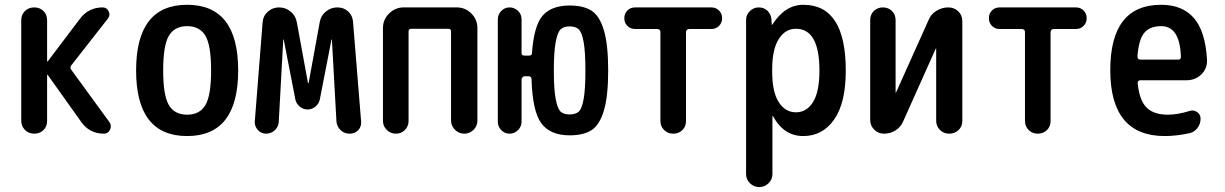

<svg xmlns="http://www.w3.org/2000/svg" viewBox="-20 -550 5040 790"><path d="M67.4 -52.7V-466.8Q67.4 -489.3 82.5 -504.4Q97.7 -519.5 120.6 -519.5Q143.6 -519.5 158.7 -504.9Q173.8 -490.2 173.8 -466.8V-297.9Q173.8 -296.9 174.8 -296.9L176.8 -297.9L309.6 -473.6Q344.7 -519.5 402.3 -519.5Q418.9 -519.5 426.8 -503.9Q434.6 -488.3 424.8 -474.6L273.4 -281.2Q266.6 -272.5 273.4 -262.7L430.7 -46.9Q440.4 -32.2 432.6 -16.1Q424.8 0 407.2 0Q348.6 0 314.5 -47.9L176.8 -241.2Q175.8 -242.2 174.8 -242.2Q173.8 -242.2 173.8 -241.2V-52.7Q173.8 -29.3 158.7 -14.6Q143.6 0 120.6 0Q97.7 0 82.5 -15.6Q67.4 -31.2 67.4 -52.7Z M825.2 -402.8Q801.8 -442.4 750 -442.4Q698.2 -442.4 674.8 -402.8Q651.4 -363.3 651.4 -260.3Q651.4 -157.2 674.8 -117.7Q698.2 -78.1 750 -78.1Q801.8 -78.1 825.2 -117.7Q848.6 -157.2 848.6 -260.3Q848.6 -363.3 825.2 -402.8ZM960 -260.3Q960 9.8 750 9.8Q540 9.8 540 -260.3Q540 -530.3 750 -530.3Q960 -530.3 960 -260.3Z M1074.2 0Q1054.7 0 1041 -15.1Q1027.3 -30.3 1028.3 -49.8L1060.5 -458Q1062.5 -484.4 1082 -502Q1101.6 -519.5 1127.9 -519.5Q1155.3 -519.5 1175.8 -502.4Q1196.3 -485.4 1201.2 -459L1247.1 -209Q1247.1 -208 1248 -208Q1250 -208 1250 -209L1295.9 -460.9Q1300.8 -486.3 1321.3 -502.9Q1341.8 -519.5 1368.2 -519.5Q1394.5 -519.5 1412.6 -502.9Q1430.7 -486.3 1432.6 -460L1465.8 -50.8Q1467.8 -29.3 1454.1 -14.6Q1440.4 0 1418.9 0Q1396.5 0 1381.3 -14.6Q1366.2 -29.3 1364.3 -50.8L1345.7 -386.7Q1345.7 -387.7 1344.7 -387.7Q1343.8 -387.7 1343.8 -386.7L1295.9 -140.6Q1292 -123 1277.8 -111.3Q1263.7 -99.6 1245.6 -99.6Q1227.5 -99.6 1213.4 -111.3Q1199.2 -123 1195.3 -140.6L1147.5 -386.7Q1147.5 -387.7 1146.5 -387.7Q1145.5 -387.7 1145.5 -386.7L1127 -49.8Q1126 -28.3 1110.8 -14.2Q1095.7 0 1074.2 0Z M1555.7 -52.7V-434.6Q1555.7 -469.7 1581.1 -494.6Q1606.4 -519.5 1640.6 -519.5H1859.4Q1894.5 -519.5 1919.4 -494.6Q1944.3 -469.7 1944.3 -434.6V-53.7Q1944.3 -31.2 1928.2 -15.6Q1912.1 0 1890.1 0Q1868.2 0 1852.1 -16.1Q1835.9 -32.2 1835.9 -53.7V-420.9Q1835.9 -431.6 1824.2 -431.6H1672.9Q1661.1 -431.6 1661.1 -420.9V-52.7Q1661.1 -30.3 1646 -15.1Q1630.9 0 1608.9 0Q1586.9 0 1571.3 -15.6Q1555.7 -31.2 1555.7 -52.7Z M2360.8 -429.7Q2347.7 -441.4 2323.7 -441.4Q2299.8 -441.4 2287.1 -429.7Q2274.4 -418 2266.6 -377.9Q2258.8 -337.9 2258.8 -259.8Q2258.8 -181.6 2266.6 -141.6Q2274.4 -101.6 2287.1 -90.3Q2299.8 -79.1 2323.7 -79.1Q2347.7 -79.1 2360.8 -90.3Q2374 -101.6 2381.3 -141.6Q2388.7 -181.6 2388.7 -259.8Q2388.7 -337.9 2381.3 -377.9Q2374 -418 2360.8 -429.7ZM2028.3 -48.8V-470.7Q2028.3 -490.2 2042.5 -504.9Q2056.6 -519.5 2076.7 -519.5Q2096.7 -519.5 2111.3 -505.4Q2126 -491.2 2126 -470.7V-332Q2126 -321.3 2137.7 -321.3H2157.2Q2168.9 -321.3 2168.9 -332Q2176.8 -444.3 2212.9 -485.8Q2249 -527.3 2324.2 -527.3Q2380.9 -527.3 2414.1 -505.9Q2447.3 -484.4 2464.8 -425.3Q2482.4 -366.2 2482.4 -260.3Q2482.4 -154.3 2464.8 -95.2Q2447.3 -36.1 2414.1 -14.6Q2380.9 6.8 2324.2 6.8Q2244.1 6.8 2207.5 -42.5Q2170.9 -91.8 2167 -224.6Q2167 -235.4 2155.3 -236.3H2137.7Q2133.8 -236.3 2129.9 -231.9Q2126 -227.5 2126 -223.6V-48.8Q2126 -29.3 2111.3 -14.6Q2096.7 0 2076.7 0Q2056.6 0 2042.5 -14.6Q2028.3 -29.3 2028.3 -48.8Z M2592.8 -430.7Q2574.2 -430.7 2561.5 -443.4Q2548.8 -456.1 2548.8 -475.1Q2548.8 -494.1 2561.5 -506.8Q2574.2 -519.5 2592.8 -519.5H2907.2Q2925.8 -519.5 2938.5 -506.8Q2951.2 -494.1 2951.2 -475.1Q2951.2 -456.1 2938.5 -443.4Q2925.8 -430.7 2907.2 -430.7H2815.4Q2810.5 -430.7 2806.6 -427.2Q2802.7 -423.8 2802.7 -418.9V-52.7Q2802.7 -29.3 2787.6 -14.6Q2772.5 0 2750 0Q2727.5 0 2712.4 -15.1Q2697.3 -30.3 2697.3 -52.7V-418.9Q2697.3 -423.8 2693.8 -427.2Q2690.4 -430.7 2684.6 -430.7Z M3157.2 -264.6V-254.9Q3157.2 -171.9 3184.1 -129.9Q3210.9 -87.9 3254.9 -87.9Q3298.8 -87.9 3325.2 -129.9Q3351.6 -171.9 3351.6 -259.8Q3351.6 -431.6 3254.9 -431.6Q3210.9 -431.6 3184.1 -389.2Q3157.2 -346.7 3157.2 -264.6ZM3049.8 166V-467.8Q3049.8 -489.3 3065.4 -504.4Q3081.1 -519.5 3101.6 -519.5Q3124 -519.5 3138.7 -504.9Q3153.3 -490.2 3154.3 -467.8L3155.3 -448.2H3156.2Q3158.2 -448.2 3158.2 -449.2Q3210 -530.3 3285.2 -530.3Q3460 -530.3 3460 -259.8Q3460 -126 3412.1 -58.1Q3364.3 9.8 3285.2 9.8Q3205.1 9.8 3161.1 -71.3Q3161.1 -72.3 3159.2 -72.3H3158.2V166Q3158.2 188.5 3142.1 204.1Q3126 219.7 3104 219.7Q3082 219.7 3065.9 204.1Q3049.8 188.5 3049.8 166Z M3617.2 0Q3593.8 0 3577.1 -16.6Q3560.5 -33.2 3560.5 -55.7V-467.8Q3560.5 -490.2 3575.7 -504.9Q3590.8 -519.5 3612.8 -519.5Q3634.8 -519.5 3649.9 -504.9Q3665 -490.2 3665 -467.8V-169.9Q3665 -168.9 3666 -168.9Q3667 -168.9 3667 -169.9L3800.8 -467.8Q3810.5 -492.2 3833.5 -505.9Q3856.4 -519.5 3881.8 -519.5Q3906.2 -519.5 3922.9 -503.4Q3939.5 -487.3 3939.5 -462.9V-52.7Q3939.5 -29.3 3923.8 -14.6Q3908.2 0 3885.7 0Q3862.3 0 3847.2 -15.6Q3832 -31.2 3832 -52.7V-349.6Q3832 -350.6 3831.1 -350.6Q3830.1 -350.6 3830.1 -349.6L3696.3 -50.8Q3686.5 -27.3 3665 -13.7Q3643.6 0 3617.2 0Z M4092.8 -430.7Q4074.2 -430.7 4061.5 -443.4Q4048.8 -456.1 4048.8 -475.1Q4048.8 -494.1 4061.5 -506.8Q4074.2 -519.5 4092.8 -519.5H4407.2Q4425.8 -519.5 4438.5 -506.8Q4451.2 -494.1 4451.2 -475.1Q4451.2 -456.1 4438.5 -443.4Q4425.8 -430.7 4407.2 -430.7H4315.4Q4310.5 -430.7 4306.6 -427.2Q4302.7 -423.8 4302.7 -418.9V-52.7Q4302.7 -29.3 4287.6 -14.6Q4272.5 0 4250 0Q4227.5 0 4212.4 -15.1Q4197.3 -30.3 4197.3 -52.7V-418.9Q4197.3 -423.8 4193.8 -427.2Q4190.4 -430.7 4184.6 -430.7Z M4757.8 -442.4Q4710.9 -442.4 4688 -414.6Q4665 -386.7 4660.2 -317.4Q4660.2 -305.7 4670.9 -304.7H4828.1Q4838.9 -304.7 4838.9 -316.4Q4835 -442.4 4757.8 -442.4ZM4772.5 9.8Q4548.8 9.8 4548.3 -260.3Q4547.9 -530.3 4757.8 -530.3Q4844.7 -530.3 4892.1 -476.1Q4939.5 -421.9 4946.3 -304.7Q4948.2 -268.6 4923.3 -244.1Q4898.4 -219.7 4861.3 -219.7H4670.9Q4666 -219.7 4663.1 -215.8Q4660.2 -211.9 4661.1 -208Q4668 -136.7 4697.8 -107.4Q4727.5 -78.1 4785.2 -78.1Q4825.2 -78.1 4876 -93.8Q4891.6 -98.6 4905.8 -88.9Q4919.9 -79.1 4919.9 -61.5Q4919.9 -40 4906.7 -22.9Q4893.6 -5.9 4874 -2Q4820.3 9.8 4772.5 9.8Z"/></svg>

Font: Rounded-X Mgen+ 2m medium
Style: Regular
Weight: 500
Designer: [Source Han Sans]
Ryoko NISHIZUKA  (kana & ideographs); Paul D. Hunt (Latin, Greek & Cyrillic); Wenlong ZHANG  (bopomofo
Version: Version 1.059.20150602